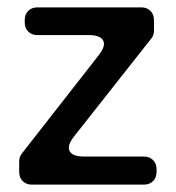

<svg xmlns="http://www.w3.org/2000/svg" viewBox="-20 -500 476 520"><path d="M32 -34V-63Q32 -75 39 -84L247 -350Q267 -375 259.5 -390Q252 -405 220 -405H81Q66 -405 56.5 -414.5Q47 -424 47 -439V-446Q47 -461 56.5 -470.5Q66 -480 81 -480H363Q378 -480 387.5 -470.5Q397 -461 397 -446V-417Q397 -405 390 -396L181 -131Q161 -106 168.5 -91Q176 -76 208 -76H370Q385 -76 394.5 -66.5Q404 -57 404 -42V-34Q404 -19 394.5 -9.5Q385 0 370 0H66Q51 0 41.5 -9.5Q32 -19 32 -34Z"/></svg>

Font: Higure Gothic Medium
Style: Regular
Weight: 500
Designer: Yoshimichi Ohira
Foundry: Positype
Version: Version 1.000